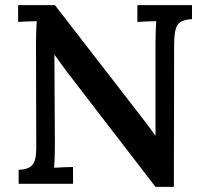

<svg xmlns="http://www.w3.org/2000/svg" viewBox="-20 -720 809 752"><path d="M589 12 242 -439Q231 -454 218.5 -471Q206 -488 194 -505H193L195 -156Q195 -99 192 -63Q209 -64 231 -65Q253 -66 266 -66V0H53V-55Q91 -56 106.5 -73.5Q122 -91 122 -139L121 -555Q121 -579 122 -601Q123 -623 124 -637Q108 -637 86 -636Q64 -635 51 -634V-700H195L524 -275Q545 -248 560.5 -227.5Q576 -207 588 -189H589V-553Q589 -578 590 -601Q591 -624 592 -637Q576 -637 553.5 -636Q531 -635 518 -634V-700H732V-645Q690 -643 676 -623.5Q662 -604 662 -546L661 12Z"/></svg>

Font: Lora SemiBold
Style: Regular
Weight: 600
Designer: Olga Karpushina, Alexei Vanyashin (Cyrillic)
Foundry: Cyreal
Version: Version 3.011; ttfautohint (v1.8.4.7-5d5b)